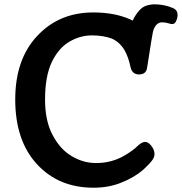

<svg xmlns="http://www.w3.org/2000/svg" viewBox="-20 -857 848 895"><path d="M416 18Q253 18 152 -92Q51 -202 51 -393Q51 -580 153 -689Q255 -799 415 -799Q514 -799 586 -767L599 -761Q603 -773 611 -784Q628 -811 646 -823Q664 -835 698 -837Q745 -837 785 -820Q802 -813 806 -799.5Q810 -786 805 -769L803 -764Q798 -749 789.5 -746Q781 -743 767 -748Q750 -753 736 -753Q705 -753 693 -709L685 -664L678 -619L666 -543Q662 -510 628 -510Q597 -510 589 -542Q579 -591 560 -624Q536 -663 499 -678Q460 -692 408 -692Q354 -692 304 -663Q254 -634 222 -569Q190 -502 190 -393Q190 -295 224 -230Q259 -162 313 -130Q367 -97 428 -97Q502 -97 562 -133Q581 -144 596.5 -155.5Q612 -167 625 -180Q642 -195 656 -195.5Q670 -196 684 -179Q698 -162 700 -143.5Q702 -125 688 -108Q680 -97 669.5 -87Q659 -77 648 -66Q605 -29 546 -6Q488 18 416 18Z"/></svg>

Font: MaokenZhuyuanTi
Style: Regular
Weight: 400
Designer: Fontworks Inc & LongZhuTi team: ZERO子、时光羊、荆南、频凡、刘鹏、Little White Dog、帆影Magmeta、奈白不弍、白日月球、ChaoTawei、雨三（排名不分先后）
Version: Version 1.000; 20230222